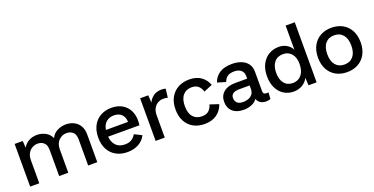

<svg xmlns="http://www.w3.org/2000/svg" viewBox="-25 -1404 4122 2115"><g transform="rotate(-20 2036.0 -347.0)"><path d="M70 0V-500H165L170 -420Q197 -466 240 -488Q283 -510 332 -510Q385 -510 431 -486Q477 -462 500 -412Q523 -463 573 -486.5Q623 -510 672 -510Q721 -510 763 -490Q805 -470 831 -429Q857 -388 857 -325V0H750V-305Q750 -365 720.5 -391Q691 -417 647 -417Q595 -417 556 -379.5Q517 -342 517 -271V0H410V-305Q410 -365 380.5 -391Q351 -417 307 -417Q277 -417 247 -401.5Q217 -386 197 -353Q177 -320 177 -266V0Z M1210 10Q1136 10 1079 -21Q1022 -52 990.5 -110Q959 -168 959 -249Q959 -331 990.5 -389.5Q1022 -448 1078 -479Q1134 -510 1206 -510Q1278 -510 1330 -480Q1382 -450 1409 -398Q1436 -346 1436 -282Q1436 -264 1435 -249Q1434 -234 1432 -223H1065Q1071 -156 1108.5 -117.5Q1146 -79 1211 -79Q1261 -79 1291.5 -99Q1322 -119 1340 -152L1426 -109Q1399 -53 1342.5 -21.5Q1286 10 1210 10ZM1068 -301H1327Q1325 -360 1292 -391Q1259 -422 1204 -422Q1149 -422 1113 -391Q1077 -360 1068 -301Z M1541 0V-500H1636L1642 -413Q1661 -456 1699 -483Q1737 -510 1795 -510Q1806 -510 1819 -508.5Q1832 -507 1842 -503L1830 -402Q1819 -404 1807 -406Q1795 -408 1776 -408Q1744 -408 1714.5 -391.5Q1685 -375 1666.5 -342.5Q1648 -310 1648 -261V0Z M2117 -510Q2201 -510 2254.5 -472Q2308 -434 2333 -369L2232 -327Q2218 -373 2189.5 -396.5Q2161 -420 2115 -420Q2049 -420 2011.5 -376Q1974 -332 1974 -250Q1974 -166 2011.5 -123Q2049 -80 2115 -80Q2167 -80 2194.5 -105Q2222 -130 2236 -175L2338 -141Q2315 -71 2258 -30.5Q2201 10 2115 10Q2041 10 1984.5 -21Q1928 -52 1896.5 -110Q1865 -168 1865 -250Q1865 -332 1897.5 -390Q1930 -448 1987 -479Q2044 -510 2117 -510Z M2723 -327Q2723 -376 2693 -400Q2663 -424 2616 -424Q2565 -424 2536.5 -404.5Q2508 -385 2493 -344L2396 -373Q2417 -437 2472 -473.5Q2527 -510 2620 -510Q2678 -510 2725.5 -492Q2773 -474 2801.5 -437Q2830 -400 2830 -342V-113Q2830 -76 2868 -76Q2874 -76 2880.5 -76Q2887 -76 2892 -78L2887 -2Q2869 7 2838 8Q2799 8 2771 -8.5Q2743 -25 2732 -59Q2707 -24 2664.5 -7Q2622 10 2574 10Q2489 10 2443 -32Q2397 -74 2397 -146Q2397 -217 2446.5 -258.5Q2496 -300 2582 -300H2723ZM2598 -73Q2626 -73 2655 -83Q2684 -93 2703.5 -116.5Q2723 -140 2723 -180V-220H2605Q2503 -220 2503 -152Q2503 -118 2524.5 -95.5Q2546 -73 2598 -73Z M3159 10Q3095 10 3044.5 -21.5Q2994 -53 2965.5 -111Q2937 -169 2937 -249Q2937 -331 2967.5 -389.5Q2998 -448 3050 -479Q3102 -510 3166 -510Q3220 -510 3260 -486Q3300 -462 3321 -422V-704H3428V0H3333L3328 -90Q3306 -43 3260.5 -16.5Q3215 10 3159 10ZM3182 -82Q3245 -82 3283 -128Q3321 -174 3321 -256Q3321 -332 3283.5 -375.5Q3246 -419 3186 -419Q3119 -419 3082 -374Q3045 -329 3045 -250Q3045 -171 3081 -126.5Q3117 -82 3182 -82Z M3785 -510Q3858 -510 3914.5 -479Q3971 -448 4003 -389.5Q4035 -331 4035 -250Q4035 -169 4003 -110.5Q3971 -52 3914.5 -21Q3858 10 3785 10Q3712 10 3655.5 -21Q3599 -52 3567 -110.5Q3535 -169 3535 -250Q3535 -331 3567 -389.5Q3599 -448 3655.5 -479Q3712 -510 3785 -510ZM3785 -421Q3719 -421 3681.5 -376.5Q3644 -332 3644 -250Q3644 -168 3681.5 -123.5Q3719 -79 3785 -79Q3851 -79 3888.5 -123.5Q3926 -168 3926 -250Q3926 -332 3888.5 -376.5Q3851 -421 3785 -421Z"/></g></svg>

Font: Prodigy Sans Medium
Style: Regular
Weight: 500
Designer: Wei Huang
Foundry: Wei Huang
Version: Version 1.003; ttfautohint (v1.8.3)